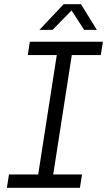

<svg xmlns="http://www.w3.org/2000/svg" viewBox="-20 -900 513 920"><path d="M13 0 23 -64H163L252 -636H113L123 -700H473L463 -636H324L235 -64H373L363 0ZM169 -757 285 -880H368L444 -757H383L323 -850L232 -757Z"/></svg>

Font: MuseoModerno Thin Light
Style: Italic
Weight: 300
Italic angle: -9°
Version: Version 1.003